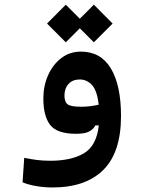

<svg xmlns="http://www.w3.org/2000/svg" viewBox="-20 -578 626 835"><path d="M208 237.3Q173.3 237.3 138.4 231.4Q103.5 225.6 78.1 214.8L85.4 108.4Q114.3 114.3 140.4 117.7Q166.5 121.1 199.2 121.1Q290 121.1 345 88.6Q399.9 56.2 409.7 -32.7H395Q385.7 -15.1 366.7 -5.6Q347.7 3.9 311 3.9Q228 3.9 198.2 -34.7Q168.5 -73.2 168.5 -149.9Q168.5 -204.1 189 -250.5Q209.5 -296.9 246.3 -325.2Q283.2 -353.5 332 -353.5Q418.5 -353.5 462.4 -280Q506.3 -206.5 506.3 -73.7Q506.3 84.5 429.4 160.9Q352.5 237.3 208 237.3ZM409.2 -122.6Q402.3 -184.6 379.9 -208.5Q357.4 -232.4 327.1 -232.4Q295.9 -232.4 278.1 -212.9Q260.3 -193.4 260.3 -162.1Q260.3 -135.3 273.9 -124.5Q287.6 -113.8 332.5 -113.8Q353.5 -113.8 371.3 -116Q389.2 -118.2 409.2 -122.6ZM388.2 -394 327.1 -455.1 266.1 -394 184.6 -475.6 266.1 -557.6 327.1 -496.6 388.2 -557.6 469.7 -475.6Z"/></svg>

Font: Cascadia Code SemiBold
Style: Regular
Weight: 600
Monospace: yes
Designer: Aaron Bell
Foundry: Saja Typeworks
Version: Version 2404.023; ttfautohint (v1.8.4)